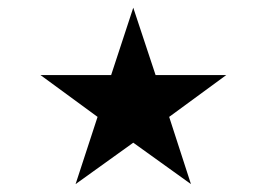

<svg xmlns="http://www.w3.org/2000/svg" viewBox="-20 -651 682 491"><path d="M264.2 -459 320.8 -631.3 377.9 -459H558.6L412.6 -352.1L468.3 -180.2L320.8 -286.1L173.3 -180.2L229.5 -352.1L83.5 -459Z"/></svg>

Font: Vazirmatn RD FD
Style: Regular
Weight: 400
Designer: Saber Rastikerdar
Foundry: Saber Rastikerdar
Version: Version 33.003